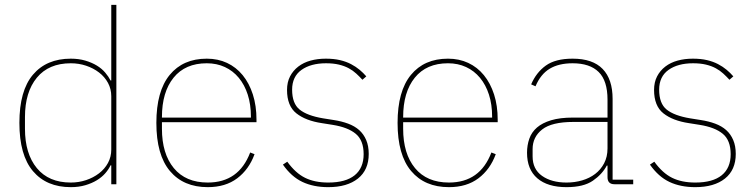

<svg xmlns="http://www.w3.org/2000/svg" viewBox="-20 -760 3114 792"><path d="M439 -78H436Q428 -61 414 -45Q400 -29 379.5 -16.5Q359 -4 332 4Q305 12 272 12Q172 12 116 -54Q60 -120 60 -253Q60 -386 116 -452Q172 -518 272 -518Q305 -518 332 -510Q359 -502 379.5 -489.5Q400 -477 414 -460.5Q428 -444 436 -428H439V-740H460V0H439ZM272 -7Q305 -7 335 -17Q365 -27 388.5 -45Q412 -63 425.5 -88Q439 -113 439 -143V-363Q439 -393 425.5 -418Q412 -443 388.5 -461Q365 -479 335 -489Q305 -499 272 -499Q181 -499 132 -439.5Q83 -380 83 -277V-229Q83 -126 132 -66.5Q181 -7 272 -7Z M837 12Q737 12 681 -54.5Q625 -121 625 -253Q625 -384 680 -451Q735 -518 833 -518Q879 -518 916.5 -500.5Q954 -483 981 -450Q1008 -417 1023 -370.5Q1038 -324 1038 -266V-256H648V-229Q648 -126 697 -66.5Q746 -7 837 -7Q965 -7 1012 -131L1030 -124Q1007 -61 958.5 -24.5Q910 12 837 12ZM833 -499Q744 -499 696 -439.5Q648 -380 648 -277V-275H1015V-279Q1015 -329 1002 -369.5Q989 -410 965 -439Q941 -468 907.5 -483.5Q874 -499 833 -499Z M1334 12Q1273 12 1227.5 -9.5Q1182 -31 1147 -81L1165 -93Q1199 -46 1238.5 -26.5Q1278 -7 1334 -7Q1406 -7 1443 -37Q1480 -67 1480 -124Q1480 -181 1447.5 -208Q1415 -235 1352 -245L1308 -252Q1241 -262 1202.5 -292.5Q1164 -323 1164 -389Q1164 -421 1176.5 -445Q1189 -469 1210.5 -485.5Q1232 -502 1261 -510Q1290 -518 1324 -518Q1357 -518 1382.5 -512Q1408 -506 1428 -495.5Q1448 -485 1463.5 -472Q1479 -459 1491 -445L1475 -431Q1463 -444 1449.5 -456.5Q1436 -469 1418.5 -478.5Q1401 -488 1378 -493.5Q1355 -499 1325 -499Q1262 -499 1223.5 -471.5Q1185 -444 1185 -390Q1185 -333 1216 -308Q1247 -283 1312 -272L1356 -265Q1389 -260 1416 -250Q1443 -240 1461.5 -223.5Q1480 -207 1490.5 -182.5Q1501 -158 1501 -125Q1501 -59 1456.5 -23.5Q1412 12 1334 12Z M1832 12Q1732 12 1676 -54.5Q1620 -121 1620 -253Q1620 -384 1675 -451Q1730 -518 1828 -518Q1874 -518 1911.5 -500.5Q1949 -483 1976 -450Q2003 -417 2018 -370.5Q2033 -324 2033 -266V-256H1643V-229Q1643 -126 1692 -66.5Q1741 -7 1832 -7Q1960 -7 2007 -131L2025 -124Q2002 -61 1953.5 -24.5Q1905 12 1832 12ZM1828 -499Q1739 -499 1691 -439.5Q1643 -380 1643 -277V-275H2010V-279Q2010 -329 1997 -369.5Q1984 -410 1960 -439Q1936 -468 1902.5 -483.5Q1869 -499 1828 -499Z M2515 0Q2486 0 2486 -29V-77H2483Q2464 -41 2425.5 -14.5Q2387 12 2317 12Q2239 12 2196.5 -24.5Q2154 -61 2154 -130Q2154 -161 2163.5 -188Q2173 -215 2195 -234Q2217 -253 2253.5 -264Q2290 -275 2344 -275H2486V-349Q2486 -427 2449.5 -463Q2413 -499 2342 -499Q2285 -499 2247.5 -476.5Q2210 -454 2189 -404L2171 -412Q2192 -461 2231.5 -489.5Q2271 -518 2342 -518Q2425 -518 2466 -475.5Q2507 -433 2507 -352V-19H2592V0ZM2317 -7Q2351 -7 2381.5 -16Q2412 -25 2435 -42.5Q2458 -60 2472 -86.5Q2486 -113 2486 -148V-257H2345Q2256 -257 2216.5 -226Q2177 -195 2177 -145V-115Q2177 -62 2216 -34.5Q2255 -7 2317 -7Z M2848 12Q2787 12 2741.5 -9.5Q2696 -31 2661 -81L2679 -93Q2713 -46 2752.5 -26.5Q2792 -7 2848 -7Q2920 -7 2957 -37Q2994 -67 2994 -124Q2994 -181 2961.5 -208Q2929 -235 2866 -245L2822 -252Q2755 -262 2716.5 -292.5Q2678 -323 2678 -389Q2678 -421 2690.5 -445Q2703 -469 2724.5 -485.5Q2746 -502 2775 -510Q2804 -518 2838 -518Q2871 -518 2896.5 -512Q2922 -506 2942 -495.5Q2962 -485 2977.5 -472Q2993 -459 3005 -445L2989 -431Q2977 -444 2963.5 -456.5Q2950 -469 2932.5 -478.5Q2915 -488 2892 -493.5Q2869 -499 2839 -499Q2776 -499 2737.5 -471.5Q2699 -444 2699 -390Q2699 -333 2730 -308Q2761 -283 2826 -272L2870 -265Q2903 -260 2930 -250Q2957 -240 2975.5 -223.5Q2994 -207 3004.5 -182.5Q3015 -158 3015 -125Q3015 -59 2970.5 -23.5Q2926 12 2848 12Z"/></svg>

Font: IBM Plex Sans Thai Thin
Style: Regular
Weight: 100
Designer: Mike Abbink, Paul van der Laan, Pieter van Rosmalen, Ben Mitchell, Mark Frömberg
Foundry: Bold Monday
Version: Version 1.1